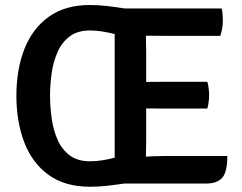

<svg xmlns="http://www.w3.org/2000/svg" viewBox="-20 -716 944 750"><path d="M868 -106.5Q868 -44 848 -21.5Q828 1 784 1H465.5Q435.5 5.5 400.2 9.5Q365 13.5 332 13.5Q233.5 13.5 169.8 -32.8Q106 -79 75 -159.5Q44 -240 44 -342Q44 -445 75.5 -525Q107 -605 171 -650.8Q235 -696.5 332 -696.5Q365 -696.5 400.8 -692.2Q436.5 -688 466.5 -683H846Q849 -668.5 849.8 -656Q850.5 -643.5 850.5 -632.5Q850.5 -622 848 -606.2Q845.5 -590.5 840.5 -576H615.5Q604.5 -576 586.5 -576.2Q568.5 -576.5 550 -576.5Q550 -556.5 550.5 -542.2Q551 -528 551 -508V-396Q569.5 -396 587.2 -396.2Q605 -396.5 615.5 -396.5H790Q793.5 -384.5 795.2 -369.5Q797 -354.5 797 -344.5Q797 -333.5 795.2 -319Q793.5 -304.5 790 -292H615.5Q605 -292 587.2 -292.2Q569.5 -292.5 551 -292.5V-163.5Q551 -147.5 550.5 -134.2Q550 -121 550 -104.5V-104Q566 -105 582.8 -105.8Q599.5 -106.5 619.5 -106.5ZM175.5 -342Q175.5 -299 181.8 -254Q188 -209 204.5 -171Q221 -133 251.8 -109.5Q282.5 -86 332 -86Q355.5 -86 380.2 -90Q405 -94 428 -100V-583Q404.5 -589 380 -593Q355.5 -597 332 -597Q283 -597 252.2 -573.8Q221.5 -550.5 204.8 -512.5Q188 -474.5 181.8 -429.8Q175.5 -385 175.5 -342Z"/></svg>

Font: Signika Negative SC SemiBold
Style: Regular
Weight: 600
Designer: Anna Giedryś
Foundry: Anna Giedryś
Version: Version 2.000; ttfautohint (v1.8.3) -l 8 -r 50 -G 200 -x 9 -